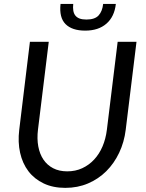

<svg xmlns="http://www.w3.org/2000/svg" viewBox="-20 -924 725 953"><path d="M314 -73.5Q354.5 -73.5 388 -89Q421.5 -104.5 447 -131.8Q472.5 -159 488.8 -197Q505 -235 510.5 -280L564 -716.5H657.5L604 -280Q596.5 -218.5 571.5 -165.8Q546.5 -113 507.5 -74.2Q468.5 -35.5 417 -13.5Q365.5 8.5 304 8.5Q243 8.5 196.8 -13.5Q150.5 -35.5 121 -74.2Q91.5 -113 79.8 -165.8Q68 -218.5 75.5 -280L128.5 -716.5H222L168.5 -280.5Q163 -235.5 170 -197.5Q177 -159.5 195.5 -132Q214 -104.5 243.8 -89Q273.5 -73.5 314 -73.5ZM403 -772Q337.5 -772 305.2 -804.5Q273 -837 280.5 -904.5H343.5Q341.5 -886 343.8 -871.8Q346 -857.5 353.5 -847.5Q361 -837.5 374.5 -832.2Q388 -827 409 -827Q450.5 -827 469.2 -847.2Q488 -867.5 492 -904.5H555Q548 -841 508.2 -806.5Q468.5 -772 403 -772Z"/></svg>

Font: Lato 2
Style: Italic
Weight: 400
Italic angle: -7°
Designer: Lukasz Dziedzic with Adam Twardoch and Botio Nikoltchev
Foundry: tyPoland Lukasz Dziedzic
Version: Version 2.015; 2015-08-06; http://www.latofonts.com/